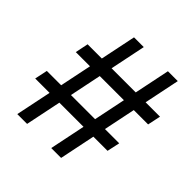

<svg xmlns="http://www.w3.org/2000/svg" viewBox="-193 -875 1021 1021"><g transform="rotate(45 318.0 -364.0)"><path d="M344.7 0 494.6 -727.5H568.8L418.9 0ZM22.9 -201.2 38.1 -273.4H582.5L566.9 -201.2ZM89.4 0 239.7 -727.5H313L163.1 0ZM76.2 -453.1 91.3 -526.9H635.7L620.1 -453.1Z"/></g></svg>

Font: Inter 17pt
Style: Italic
Weight: 400
Italic angle: -9.3988°
Version: Version 4.001;git-66647c0bb